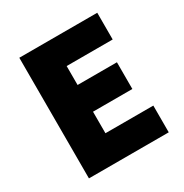

<svg xmlns="http://www.w3.org/2000/svg" viewBox="-153 -773 861 896"><g transform="rotate(-30 278.0 -325.0)"><path d="M72 0H502V-144H244V-260H456V-404H244V-506H492V-650H72Z"/></g></svg>

Font: Source Sans Pro Black
Style: Regular
Weight: 900
Designer: Paul D. Hunt
Foundry: Adobe Systems Incorporated
Version: Version 3.006;hotconv 1.0.111;makeotfexe 2.5.65597